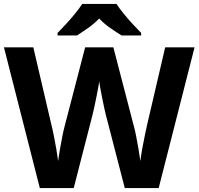

<svg xmlns="http://www.w3.org/2000/svg" viewBox="-20 -954 1007 974"><path d="M967 -714 785 0H613L516 -375Q513 -386 508.5 -408Q504 -430 498.5 -456Q493 -482 489 -505.5Q485 -529 483 -542Q482 -529 477.5 -505.5Q473 -482 468 -456.5Q463 -431 458 -408.5Q453 -386 450 -374L354 0H182L0 -714H149L240 -324Q246 -301 253 -266Q260 -231 266 -196Q272 -161 275 -137Q278 -162 284 -196.5Q290 -231 296.5 -263.5Q303 -296 308 -314L412 -714H555L659 -314Q664 -297 670.5 -264Q677 -231 683 -196Q689 -161 692 -137Q695 -162 701 -196.5Q707 -231 714.5 -266Q722 -301 727 -324L818 -714ZM571 -934Q585 -912 607.5 -884.5Q630 -857 654 -831Q678 -805 696 -787V-774H597Q571 -790 540 -811.5Q509 -833 483 -860Q457 -833 427 -812Q397 -791 371 -774H272V-787Q291 -806 314.5 -831.5Q338 -857 360.5 -884.5Q383 -912 397 -934Z"/></svg>

Font: Noto Sans Sora Sompeng
Style: Bold
Weight: 700
Designer: Monotype Design Team. David Williams.
Foundry: Monotype Imaging Inc.
Version: Version 2.101